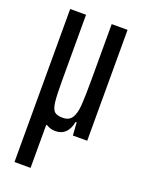

<svg xmlns="http://www.w3.org/2000/svg" viewBox="-136 -573 614 830"><g transform="rotate(20 171.5 -158.0)"><path d="M303 -510V0H237L233 -59H228Q215 8 158 8Q136 8 117 -4H113V194H39V-510H112V-205Q112 -136 116 -106.5Q120 -77 131.5 -67Q143 -57 169 -57Q198 -57 211 -77Q224 -97 227 -135.5Q230 -174 230 -257V-510Z"/></g></svg>

Font: Saira Ultra Condensed Medium
Style: Regular
Weight: 500
Width: 1
Designer: Hector Gatti with collaboration of the Omnibus-Type team
Foundry: Omnibus-Type
Version: Version 1.001; ttfautohint (v1.8)